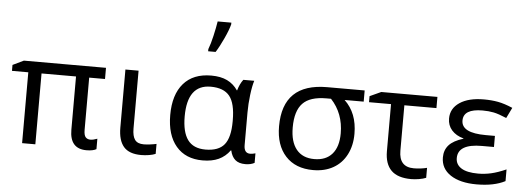

<svg xmlns="http://www.w3.org/2000/svg" viewBox="-51 -925 2997 1086"><g transform="rotate(5 1448.0 -382.5)"><path d="M485.8 -49.8Q501 -49.8 524.4 -58.6V0.5Q504.9 11.7 468.3 11.7Q373.5 11.7 373.5 -96.7V-398.9H177.7V3.4H102.5V-398.9H9.8V-432.6L71.8 -462.4H538.1V-398.9H448.2V-102.5Q448.2 -71.8 458.3 -60.8Q468.3 -49.8 485.8 -49.8Z M723.1 -462.4V-134.3Q723.1 -90.8 738 -70.3Q752.9 -49.8 788.1 -49.8Q803.7 -49.8 824.7 -52.5Q845.7 -55.2 860.4 -58.6V-2Q845.7 4.4 823 8.1Q800.3 11.7 779.3 11.7Q710.4 11.7 679.4 -24.4Q648.4 -60.5 648.4 -132.3V-462.4Z M1138.7 -50.8Q1212.9 -50.8 1245.6 -91.1Q1278.3 -131.3 1278.3 -222.7V-229Q1278.3 -325.2 1245.1 -366.5Q1211.9 -407.7 1137.7 -407.7Q1005.4 -407.7 1005.4 -227.5Q1005.4 -138.7 1037.6 -94.7Q1069.8 -50.8 1138.7 -50.8ZM1127.4 11.7Q1030.8 11.7 977.1 -51.5Q923.3 -114.7 923.3 -228.5Q923.3 -344.2 978.3 -407.5Q1033.2 -470.7 1135.3 -470.7Q1189.5 -470.7 1226.1 -452.9Q1262.7 -435.1 1286.6 -399.9H1288.1Q1298.8 -437.5 1317.9 -462.4H1379.9Q1370.1 -432.1 1363.8 -380.6Q1357.4 -329.1 1357.4 -280.3V-95.2Q1357.4 -49.3 1392.6 -49.3Q1404.8 -49.3 1422.4 -54.2V0Q1400.4 11.7 1370.6 11.7Q1333.5 11.7 1313 -5.9Q1292.5 -23.4 1284.7 -58.6H1282.2Q1256.3 -22.9 1218.5 -5.6Q1180.7 11.7 1127.4 11.7ZM1105.5 -618.2Q1117.2 -648.4 1128.2 -696.3Q1139.2 -744.1 1144.5 -778.8H1222.2V-769Q1214.4 -737.8 1191.4 -688Q1168.5 -638.2 1147.9 -606H1105.5Z M1970.7 -212.9Q1970.7 -146 1944.3 -94.7Q1918 -43.5 1869.4 -15.9Q1820.8 11.7 1754.9 11.7Q1654.8 11.7 1598.4 -49.8Q1542 -111.3 1542 -218.8Q1542 -462.4 1793.9 -462.4H2006.8V-398.9H1898.4Q1970.7 -330.6 1970.7 -212.9ZM1619.6 -218.8Q1619.6 -137.2 1654.8 -94Q1689.9 -50.8 1756.3 -50.8Q1822.3 -50.8 1857.7 -91.6Q1893.1 -132.3 1893.1 -208.5Q1893.1 -321.8 1821.3 -398.9H1794.9Q1702.1 -398.9 1660.9 -355.7Q1619.6 -312.5 1619.6 -218.8Z M2419.9 -461.9V-398.4H2237.8V-140.1Q2237.8 -47.9 2321.8 -47.9Q2341.3 -47.9 2361.8 -50.5Q2382.3 -53.2 2396.5 -57.1V-0.5Q2380.4 6.3 2356.4 10.3Q2332.5 14.2 2312.5 14.2Q2235.4 14.2 2198.7 -22.5Q2162.1 -59.1 2162.1 -130.9V-398.4H2037.1V-432.6L2101.1 -461.9Z M2763.2 -270.5V-207.5H2694.8Q2559.1 -207.5 2559.1 -127Q2559.1 -90.3 2591.1 -70.1Q2623 -49.8 2687 -49.8Q2723.6 -49.8 2760.5 -58.1Q2797.4 -66.4 2845.2 -87.4V-21Q2782.2 11.7 2683.6 11.7Q2589.4 11.7 2534.9 -24.4Q2480.5 -60.5 2480.5 -124Q2480.5 -165.5 2505.4 -193.6Q2530.3 -221.7 2587.4 -239.3V-240.7Q2544.4 -252.4 2520.3 -279.8Q2496.1 -307.1 2496.1 -346.2Q2496.1 -403.3 2546.4 -437Q2596.7 -470.7 2683.6 -470.7Q2727.1 -470.7 2763.9 -463.9Q2800.8 -457 2847.2 -437L2817.9 -377Q2773.4 -396 2744.9 -401.9Q2716.3 -407.7 2681.2 -407.7Q2572.8 -407.7 2572.8 -341.3Q2572.8 -270.5 2711.4 -270.5Z"/></g></svg>

Font: XL-Viking
Style: Regular
Weight: 400
Foundry: Ascender Corporation
Version: Version 1.10 March 23, 2015